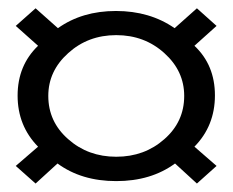

<svg xmlns="http://www.w3.org/2000/svg" viewBox="-20 -576 555 458"><path d="M257.3 -144Q174.3 -144 117.2 -186L64.9 -138.2L17.6 -180.2L70.8 -226.1Q22 -275.9 22 -347.9Q22 -419.9 70.8 -466.8L17.6 -514.2L64.9 -556.2L118.2 -508.8Q175.8 -549.8 256.6 -549.8Q337.4 -549.8 396.5 -508.8L449.7 -556.2L496.6 -514.2L443.8 -466.8Q492.7 -420.9 492.7 -348.4Q492.7 -275.9 443.8 -226.1L496.6 -180.2L449.7 -138.2L397.5 -186Q340.3 -144 257.3 -144ZM257.3 -492.2Q189.9 -492.2 142.6 -449.2Q95.2 -406.7 95.2 -347.2Q95.2 -285.6 142.6 -244.1Q189.9 -202.1 257.3 -202.1Q324.7 -202.1 372.1 -244.1Q419.4 -285.6 419.4 -347.2Q419.4 -406.7 372.1 -449.2Q324.7 -492.2 257.3 -492.2Z"/></svg>

Font: Stardos Stencil
Style: Regular
Weight: 400
Version: Version 1.000